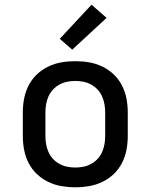

<svg xmlns="http://www.w3.org/2000/svg" viewBox="-20 -788 640 816"><path d="M300 8Q270 8 241 3Q212 -2 185 -15Q158 -28 136.5 -48.5Q115 -69 101.5 -95.5Q88 -122 82.5 -151Q77 -180 77 -210V-310Q77 -340 82.5 -369Q88 -398 101.5 -424.5Q115 -451 136.5 -471.5Q158 -492 185 -505Q212 -518 241 -523Q270 -528 300 -528Q330 -528 359 -523Q388 -518 415 -505Q442 -492 463.5 -471.5Q485 -451 498.5 -424.5Q512 -398 517.5 -369Q523 -340 523 -310V-210Q523 -180 517.5 -151Q512 -122 498.5 -95.5Q485 -69 463.5 -48.5Q442 -28 415 -15Q388 -2 359 3Q330 8 300 8ZM300 -76Q318 -76 335 -79.5Q352 -83 367.5 -91.5Q383 -100 395 -113Q407 -126 414 -142Q421 -158 424 -175Q427 -192 427 -210V-310Q427 -328 424 -345Q421 -362 414 -378Q407 -394 395 -407Q383 -420 367.5 -428.5Q352 -437 335 -440.5Q318 -444 300 -444Q282 -444 265 -440.5Q248 -437 232.5 -428.5Q217 -420 205 -407Q193 -394 186 -378Q179 -362 176 -345Q173 -328 173 -310V-210Q173 -192 176 -175Q179 -158 186 -142Q193 -126 205 -113Q217 -100 232.5 -91.5Q248 -83 265 -79.5Q282 -76 300 -76ZM287 -577 234 -623 369 -768 433 -712Z"/></svg>

Font: Iosevka Aile Medium
Style: Regular
Weight: 500
Designer: Belleve Invis
Foundry: Belleve Invis
Version: Version 27.3.5; ttfautohint (v1.8.4)